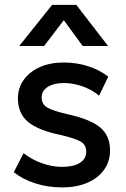

<svg xmlns="http://www.w3.org/2000/svg" viewBox="-20 -780 534 814"><path d="M243.5 14.5Q182 14.5 128.5 -3Q75 -20.5 38.5 -50L80 -130.5Q114.5 -103.5 157.8 -88Q201 -72.5 243 -72.5Q291.5 -72.5 318.5 -89.5Q345.5 -106.5 345.5 -137Q345.5 -166 322.2 -179.8Q299 -193.5 234 -208.5Q140.5 -228 98.2 -263.8Q56 -299.5 56 -363Q56 -407.5 80.8 -441.8Q105.5 -476 149 -495.5Q192.5 -515 249.5 -515Q305 -515 354 -499.2Q403 -483.5 439 -455L400 -374Q381.5 -390.5 357 -402.5Q332.5 -414.5 305.2 -421.2Q278 -428 251 -428Q209 -428 182.8 -411.8Q156.5 -395.5 156.5 -367Q156.5 -337.5 181.5 -323.5Q206.5 -309.5 267.5 -295.5Q363.5 -274.5 405 -239.5Q446.5 -204.5 446.5 -142.5Q446.5 -95 421 -59.8Q395.5 -24.5 349.8 -5Q304 14.5 243.5 14.5ZM61.5 -585 201 -759.5H303.5L438 -585H330.5L250.5 -694.5L167 -585Z"/></svg>

Font: Geologica Roman
Style: Regular
Weight: 400
Designer: Sindre Bremnes, Frode Helland
Foundry: Monokrom Skriftforlag AS
Version: Version 1.010;gftools[0.9.28]